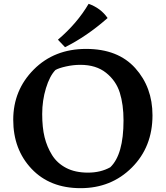

<svg xmlns="http://www.w3.org/2000/svg" viewBox="-20 -969 864 1001"><path d="M775 -368Q775 -203 667.5 -95.5Q560 12 400 12Q240 12 144.5 -89Q49 -190 49 -344.5Q49 -499 156 -606.5Q263 -714 429 -714Q595 -714 685 -614Q775 -514 775 -368ZM624 -341Q624 -424 604.5 -486Q585 -548 533 -589.5Q481 -631 399 -631Q362 -631 324 -622.5Q286 -614 269 -604Q239 -573 219.5 -509Q200 -445 200 -374.5Q200 -304 212.5 -253.5Q225 -203 251.5 -160.5Q278 -118 325 -93.5Q372 -69 438.5 -69Q505 -69 555 -97Q624 -163 624 -341ZM541 -875Q432 -779 319 -723L282 -762Q382 -847 442 -949Q505 -927 541 -875Z"/></svg>

Font: Asul
Style: Bold
Weight: 700
Designer: Mariela Monsalve
Foundry: Mariela Monsalve
Version: Version 1.002